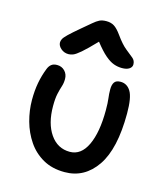

<svg xmlns="http://www.w3.org/2000/svg" viewBox="-116 -863 829 962"><g transform="rotate(15 298.5 -382.5)"><path d="M309 10Q244 10 196.5 -17Q149 -44 118.5 -89Q88 -134 73 -188.5Q58 -243 58 -298Q58 -346 65.5 -386.5Q73 -427 88 -465Q94 -481 105 -490Q116 -499 135 -499Q159 -499 175 -482.5Q191 -466 191 -441Q191 -420 185 -402Q179 -384 173.5 -359.5Q168 -335 168 -295Q168 -205 206 -150Q244 -95 308 -95Q366 -95 397.5 -161.5Q429 -228 429 -343Q429 -382 426 -404Q423 -426 423 -450Q423 -474 432 -487Q441 -500 464 -500Q498 -500 517 -468.5Q536 -437 536 -355Q536 -171 474 -80.5Q412 10 309 10ZM175 -566Q152 -566 135.5 -580.5Q119 -595 119 -612Q119 -620 123.5 -629.5Q128 -639 146 -656.5Q164 -674 202 -706Q232 -731 249.5 -746Q267 -761 281 -768Q295 -775 317 -775Q341 -775 358 -764Q375 -753 395 -725Q425 -683 449.5 -663.5Q474 -644 488.5 -632Q503 -620 503 -600Q503 -586 489.5 -577Q476 -568 452 -568Q430 -568 409 -575.5Q388 -583 363.5 -604Q339 -625 307 -666Q261 -618 236.5 -597Q212 -576 199 -571Q186 -566 175 -566Z"/></g></svg>

Font: Shantell Sans Normal
Style: Regular
Weight: 500
Designer: Stephen Nixon, Anya Danilova, Shantell Martin
Foundry: Arrow Type
Version: Version 1.009;[a7da0bfa3]